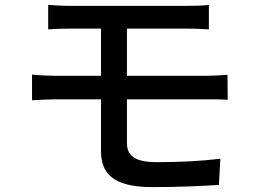

<svg xmlns="http://www.w3.org/2000/svg" viewBox="-20 -741 1040 785"><path d="M177 -721V-621C205 -623 235 -624 270 -624H393V-431H212C183 -431 139 -433 111 -436V-331C140 -333 185 -335 212 -335H393V-124C393 -34 439 24 604 24C699 24 802 20 875 15L881 -92C798 -82 713 -78 621 -78C534 -78 499 -103 499 -156V-335H823C845 -335 885 -335 911 -333L910 -435C886 -433 842 -431 821 -431H499V-624H748C784 -624 809 -622 834 -621V-721C811 -718 781 -717 748 -717H270C235 -717 205 -719 177 -721Z"/></svg>

Font: Source Han Sans JP Medium
Style: Regular
Weight: 500
Designer: Ryoko NISHIZUKA 西塚涼子 (kana, bopomofo & ideographs); Paul D. Hunt (Latin, Greek & Cyrillic); Sandoll Communications 산돌커뮤니
Foundry: Adobe
Version: Version 2.002;hotconv 1.0.116;makeotfexe 2.5.65601